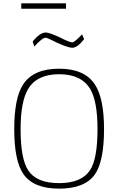

<svg xmlns="http://www.w3.org/2000/svg" viewBox="-20 -1118 706 1146"><path d="M333 -25Q467 -25 518 -103Q562 -171 562 -347Q562 -512 519 -586Q466 -675 333 -675Q201 -675 148 -587Q103 -512 103 -347Q103 -170 148 -102Q197 -25 333 -25ZM333 8Q179 8 119 -80Q65 -159 65 -347Q65 -533 118 -614Q179 -708 333 -708Q485 -708 547 -613Q601 -530 601 -347Q601 -157 547 -78Q487 8 333 8ZM412 -833Q378 -833 277 -884Q258 -893 253 -893Q232 -893 185 -840L175 -870Q218 -924 253 -924Q274 -924 337 -895Q395 -865 412 -865Q424 -865 470 -913L482 -884Q442 -833 412 -833ZM374 -1066H107V-1098H374Z"/></svg>

Font: Storia Sans Thin
Style: Regular
Weight: 100
Designer: Accademia di Belle Arti di Urbino and others
Foundry: Accademia di Belle Arti di Urbino and others.
Version: Version 60.001;May 25, 2020;FontCreator 12.0.0.2522 64-bit